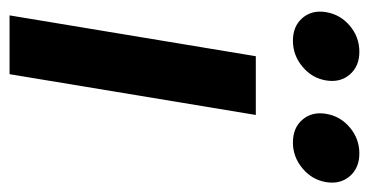

<svg xmlns="http://www.w3.org/2000/svg" viewBox="-205 -567 772 402"><g transform="rotate(90 181.0 -366.0)"><path d="M12.2 0 97.7 -515.6H220.7L135.3 0ZM278.3 -593.3Q247.6 -593.3 230.5 -613.3Q213.4 -633.3 218.3 -662.6Q223.1 -692.4 246.8 -712.4Q270.5 -732.4 301.3 -732.4Q331.5 -732.4 348.9 -712.4Q366.2 -692.4 361.3 -662.6Q356.4 -633.3 332.5 -613.3Q308.6 -593.3 278.3 -593.3ZM65.4 -593.3Q34.7 -593.3 17.6 -613.3Q0.5 -633.3 5.4 -662.6Q10.3 -692.4 33.9 -712.4Q57.6 -732.4 88.4 -732.4Q118.7 -732.4 136 -712.4Q153.3 -692.4 148.4 -662.6Q143.6 -633.3 119.6 -613.3Q95.7 -593.3 65.4 -593.3Z"/></g></svg>

Font: Inter Display SemiBold
Style: Italic
Weight: 600
Italic angle: -9.39999°
Designer: Rasmus Andersson
Foundry: rsms
Version: Version 4.000;git-a52131595